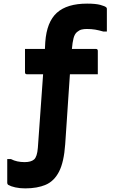

<svg xmlns="http://www.w3.org/2000/svg" viewBox="-20 -790 640 1060"><path d="M116 105Q151 105 168 90.5Q185 76 189 26Q196 -71 203.5 -177Q211 -283 218 -380H129Q118 -380 118 -391V-520H228Q229 -540 230 -558Q238 -669 294 -719.5Q350 -770 461 -770Q508 -770 534 -763Q560 -756 567 -749Q570 -746 570 -741V-616H550Q526 -623 505.5 -626.5Q485 -630 459 -630Q444 -630 431 -627Q418 -624 405 -613Q392 -602 386 -579Q380 -556 377 -520H509Q520 -520 520 -509V-380H366Q362 -323 357.5 -255Q353 -187 348.5 -119.5Q344 -52 340 6Q333 105 306 157.5Q279 210 232.5 230Q186 250 119 250Q89 250 64.5 244.5Q40 239 26 231Q20 227 20 220V88H40Q57 97 76 101Q95 105 116 105Z"/></svg>

Font: Recursive Sn Lnr St XBd
Style: Regular
Weight: 800
Version: Version 1.079;hotconv 1.0.112;makeotfexe 2.5.65598; ttfautoh